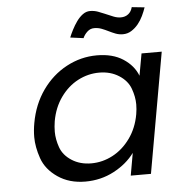

<svg xmlns="http://www.w3.org/2000/svg" viewBox="-54 -812 804 871"><g transform="rotate(-5 348.0 -376.0)"><path d="M92 -276Q107 -360 152 -423.5Q197 -487 262.5 -522Q328 -557 401 -557Q473 -557 520.5 -526Q568 -495 586 -448L604 -548H696L599 0H507L525 -102Q490 -54 430.5 -22.5Q371 9 300 9Q227 9 174.5 -27Q122 -63 104 -115Q86 -167 86 -212Q86 -243 92 -276ZM556 -275Q560 -298 560 -320Q560 -354 546.5 -391.5Q533 -429 494.5 -453.5Q456 -478 405 -478Q354 -478 308 -454Q262 -430 229 -384Q196 -338 185 -276Q181 -251 181 -228Q181 -194 194 -157Q207 -120 245 -95.5Q283 -71 334 -71Q385 -71 431.5 -95.5Q478 -120 511.5 -166.5Q545 -213 556 -275ZM288 -648Q294 -663 304 -682.5Q314 -702 326.5 -719.5Q339 -737 354.5 -748.5Q370 -760 388 -760Q407 -760 424.5 -753.5Q442 -747 459 -739.5Q476 -732 492.5 -725.5Q509 -719 525 -719Q545 -719 559 -730Q573 -741 578 -761L636 -755Q630 -737 620.5 -717Q611 -697 597.5 -680.5Q584 -664 566.5 -653Q549 -642 528 -642Q510 -642 494.5 -648Q479 -654 464 -661.5Q449 -669 433.5 -675Q418 -681 400 -681Q382 -681 368.5 -668.5Q355 -656 348 -640Z"/></g></svg>

Font: Fz Poppins
Style: Italic
Weight: 400
Italic angle: -10°
Designer: Ninad Kale (Devanagari), Jonny Pinhorn (Latin)
Foundry: Indian Type Foundry
Version: Vit hóa bi Vntype.Com & FontZin.Com